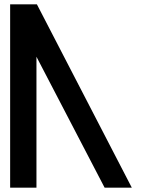

<svg xmlns="http://www.w3.org/2000/svg" viewBox="-20 -880 656 890"><path d="M27 -860V-10H149V-617L465 -10H591L151 -860Z"/></svg>

Font: Ny Stormning
Style: Fi
Weight: 300
Designer: Robert Jablonski, Mew Too
Foundry: Cannot Into Space Fonts
Version: Version 0.90